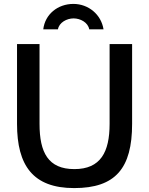

<svg xmlns="http://www.w3.org/2000/svg" viewBox="-20 -947 761 981"><path d="M67 -314C67 -102 148 14 359 14C570 14 655 -87 655 -314V-722H540V-314C540 -170 494 -83 360 -83C226 -83 182 -168 182 -314V-722H67ZM509 -797C497 -873 432 -927 355 -927C275 -927 210 -874 201 -797H276C282 -832 321 -853 356 -853C391 -853 430 -832 436 -797Z"/></svg>

Font: Perun Medium
Style: Regular
Weight: 500
Foundry: Copyright (c) Stefan Peev, Context Ltd, 2016
Version: Version 1.089